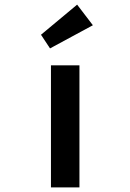

<svg xmlns="http://www.w3.org/2000/svg" viewBox="-20 -809 563 829"><path d="M200 0V-527H323V0ZM196 -600 157 -659 313 -789 381 -700Z"/></svg>

Font: Lexend Zetta Medium
Style: Regular
Weight: 500
Designer: Bonnie Shaver-Troup, Thomas Jockin
Foundry: Lexend
Version: Version 1.007